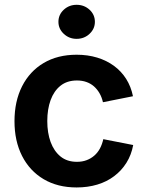

<svg xmlns="http://www.w3.org/2000/svg" viewBox="-20 -785 625 815"><path d="M305.2 10.7Q224.6 10.7 165.3 -24.4Q106 -59.6 73.7 -123Q41.5 -186.5 41.5 -270.5Q41.5 -355 73.7 -418.7Q106 -482.4 165.3 -517.6Q224.6 -552.7 305.2 -552.7Q352.5 -552.7 392.6 -540.5Q432.6 -528.3 463.9 -505.4Q495.1 -482.4 515.6 -450Q536.1 -417.5 544.4 -376.5L417 -351.1Q412.1 -372.6 402.3 -389.4Q392.6 -406.2 378.7 -418.5Q364.7 -430.7 346.7 -437Q328.6 -443.4 306.6 -443.4Q264.6 -443.4 236.8 -421.1Q209 -398.9 194.8 -360.1Q180.7 -321.3 180.7 -271Q180.7 -221.2 194.8 -182.4Q209 -143.6 236.8 -120.8Q264.6 -98.1 306.6 -98.1Q329.1 -98.1 347.4 -105Q365.7 -111.8 380.1 -124.3Q394.5 -136.7 404.1 -154.5Q413.6 -172.4 418.5 -194.3L545.4 -169.4Q537.6 -127.4 516.8 -94.2Q496.1 -61 464.8 -37.4Q433.6 -13.7 393.1 -1.5Q352.5 10.7 305.2 10.7ZM305.2 -620.1Q273.4 -620.1 250.7 -641.4Q228 -662.6 228 -692.4Q228 -722.7 250.7 -743.7Q273.4 -764.6 305.2 -764.6Q337.4 -764.6 360.1 -743.7Q382.8 -722.7 382.8 -692.4Q382.8 -662.6 360.1 -641.4Q337.4 -620.1 305.2 -620.1Z"/></svg>

Font: Inter Cardless
Style: Bold
Weight: 700
Designer: Rasmus Andersson
Foundry: rsms
Version: Version 4.001;git-9221beed3